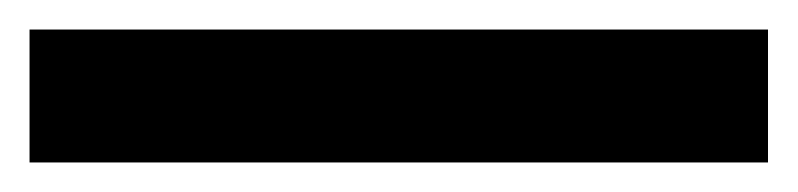

<svg xmlns="http://www.w3.org/2000/svg" viewBox="-20 -20 540 130"><path d="M0 90H500V0H0Z"/></svg>

Font: AWKNG-Font
Style: Bold
Weight: 700
Designer: Awakening Church
Foundry: Awakening Church
Version: Version 1.700;PS 001.700;hotconv 1.0.88;makeotf.lib2.5.64775